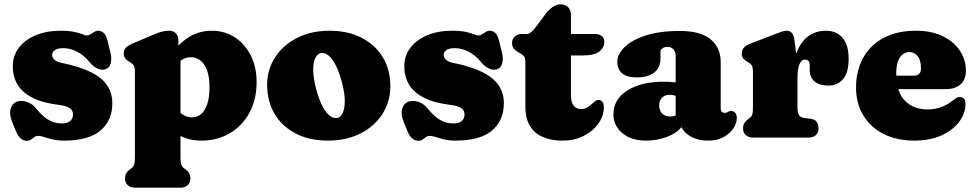

<svg xmlns="http://www.w3.org/2000/svg" viewBox="-20 -640 4537 893"><path d="M273.5 -416Q246.5 -416 234.5 -406.5Q222.5 -397 222.5 -384Q222.5 -376 227.5 -368.8Q232.5 -361.5 241.8 -356Q251 -350.5 264.5 -348Q351.5 -330.5 403.8 -304Q456 -277.5 479.2 -241.5Q502.5 -205.5 502.5 -160Q502.5 -80 447.5 -33Q392.5 14 277.5 14Q247.5 14 224.8 8.5Q202 3 185.8 -2.5Q169.5 -8 158.5 -8Q147.5 -8 139.8 -2.2Q132 3.5 124.2 9.2Q116.5 15 105.5 15Q90 15 76.8 4.2Q63.5 -6.5 53.5 -31L35.5 -76Q22 -110.5 29.8 -135Q37.5 -159.5 57.5 -167Q78.5 -174.5 103.5 -166.8Q128.5 -159 145.5 -138Q161.5 -118.5 179 -102.2Q196.5 -86 218.2 -76Q240 -66 268.5 -66Q294 -66 306.8 -77.5Q319.5 -89 319.5 -107Q319.5 -119 313.5 -128Q307.5 -137 293.2 -143Q279 -149 254.5 -152Q177 -161.5 129.8 -186Q82.5 -210.5 61 -247.5Q39.5 -284.5 39.5 -331Q39.5 -381 68 -418.2Q96.5 -455.5 146.5 -476.2Q196.5 -497 261.5 -497Q301.5 -497 326.2 -491.5Q351 -486 364 -480.5Q377 -475 381.5 -475Q392 -475 400.8 -480.5Q409.5 -486 418.2 -491.5Q427 -497 437.5 -497Q451 -497 462.2 -487Q473.5 -477 479.5 -453L493.5 -396Q500.5 -369 495 -346Q489.5 -323 467.5 -317Q450.5 -312.5 431.2 -322.2Q412 -332 395.5 -352Q371.5 -382 339.8 -399Q308 -416 273.5 -416Z M809.5 -452V-407L819.5 -388V91Q819.5 116.5 823.2 126Q827 135.5 833.5 141L840.5 146Q852.5 154 859 164.5Q865.5 175 865.5 190Q865.5 210 853 221.5Q840.5 233 818.5 233H608.5Q587 233 574.2 221.5Q561.5 210 561.5 190Q561.5 175 568 164.5Q574.5 154 586.5 146L593.5 141Q600.5 135.5 604 126Q607.5 116.5 607.5 91V-305Q607.5 -327.5 602 -335.8Q596.5 -344 587.5 -349L580.5 -353Q569.5 -360 562.5 -368.5Q555.5 -377 555.5 -391Q555.5 -407 565 -417.5Q574.5 -428 595.5 -437L691.5 -478Q716.5 -488.5 733.2 -492.8Q750 -497 768.5 -497Q787.5 -497 798.5 -484.2Q809.5 -471.5 809.5 -452ZM782.5 -307 746.5 -347Q789.5 -417 843 -457Q896.5 -497 965.5 -497Q1025 -497 1072 -466.5Q1119 -436 1146.2 -382.2Q1173.5 -328.5 1173.5 -258Q1173.5 -176.5 1140 -115.2Q1106.5 -54 1048.5 -20Q990.5 14 917.5 14Q857 14 811.8 -11.8Q766.5 -37.5 733.5 -90L790.5 -156Q809.5 -120 830 -107Q850.5 -94 873.5 -94Q897.5 -94 915.8 -110Q934 -126 944.2 -157.2Q954.5 -188.5 954.5 -234Q954.5 -282 943 -313Q931.5 -344 911.8 -359Q892 -374 867.5 -374Q842 -374 820.5 -358.2Q799 -342.5 782.5 -307Z M1513 -497Q1598.5 -497 1662 -464.2Q1725.5 -431.5 1760.5 -373.5Q1795.5 -315.5 1795.5 -239Q1795.5 -167.5 1759 -110.2Q1722.5 -53 1657 -19.5Q1591.5 14 1505 14Q1420 14 1356.5 -18.5Q1293 -51 1257.8 -109.5Q1222.5 -168 1222.5 -246Q1222.5 -315.5 1259 -372.5Q1295.5 -429.5 1360.8 -463.2Q1426 -497 1513 -497ZM1550.5 -92Q1566.5 -96.5 1575.2 -117.5Q1584 -138.5 1583.5 -174.2Q1583 -210 1570 -258Q1556.5 -309 1539.5 -340.2Q1522.5 -371.5 1504.5 -384.5Q1486.5 -397.5 1470 -392.5Q1455 -388.5 1445.8 -368.5Q1436.5 -348.5 1436.8 -313Q1437 -277.5 1450.5 -226Q1464 -175 1480.8 -144Q1497.5 -113 1515.8 -100.2Q1534 -87.5 1550.5 -92Z M2094.5 -416Q2067.5 -416 2055.5 -406.5Q2043.5 -397 2043.5 -384Q2043.5 -376 2048.5 -368.8Q2053.5 -361.5 2062.8 -356Q2072 -350.5 2085.5 -348Q2172.5 -330.5 2224.8 -304Q2277 -277.5 2300.2 -241.5Q2323.5 -205.5 2323.5 -160Q2323.5 -80 2268.5 -33Q2213.5 14 2098.5 14Q2068.5 14 2045.8 8.5Q2023 3 2006.8 -2.5Q1990.5 -8 1979.5 -8Q1968.5 -8 1960.8 -2.2Q1953 3.5 1945.2 9.2Q1937.5 15 1926.5 15Q1911 15 1897.8 4.2Q1884.5 -6.5 1874.5 -31L1856.5 -76Q1843 -110.5 1850.8 -135Q1858.5 -159.5 1878.5 -167Q1899.5 -174.5 1924.5 -166.8Q1949.5 -159 1966.5 -138Q1982.5 -118.5 2000 -102.2Q2017.5 -86 2039.2 -76Q2061 -66 2089.5 -66Q2115 -66 2127.8 -77.5Q2140.5 -89 2140.5 -107Q2140.5 -119 2134.5 -128Q2128.5 -137 2114.2 -143Q2100 -149 2075.5 -152Q1998 -161.5 1950.8 -186Q1903.5 -210.5 1882 -247.5Q1860.5 -284.5 1860.5 -331Q1860.5 -381 1889 -418.2Q1917.5 -455.5 1967.5 -476.2Q2017.5 -497 2082.5 -497Q2122.5 -497 2147.2 -491.5Q2172 -486 2185 -480.5Q2198 -475 2202.5 -475Q2213 -475 2221.8 -480.5Q2230.5 -486 2239.2 -491.5Q2248 -497 2258.5 -497Q2272 -497 2283.2 -487Q2294.5 -477 2300.5 -453L2314.5 -396Q2321.5 -369 2316 -346Q2310.5 -323 2288.5 -317Q2271.5 -312.5 2252.2 -322.2Q2233 -332 2216.5 -352Q2192.5 -382 2160.8 -399Q2129 -416 2094.5 -416Z M2396 -394 2389 -398Q2376.5 -405 2369 -414.8Q2361.5 -424.5 2361.5 -440Q2361.5 -458.5 2374.5 -470.2Q2387.5 -482 2407.5 -482H2429.5Q2439.5 -482 2449.8 -490Q2460 -498 2473.5 -516L2517.5 -575Q2531.5 -594 2550.2 -607Q2569 -620 2585.5 -620Q2608 -620 2621.8 -607Q2635.5 -594 2635.5 -570V-197Q2635.5 -165.5 2647.5 -149.2Q2659.5 -133 2683.5 -133Q2698.5 -133 2710 -139.5Q2721.5 -146 2730.8 -154.8Q2740 -163.5 2748.5 -169.8Q2757 -176 2766 -175Q2775.5 -174.5 2782 -165.8Q2788.5 -157 2788.5 -142Q2788.5 -101 2763 -65.2Q2737.5 -29.5 2694.5 -7.8Q2651.5 14 2599.5 14Q2514 14 2468.8 -25.2Q2423.5 -64.5 2423.5 -146V-350Q2423.5 -372.5 2415.8 -380Q2408 -387.5 2396 -394ZM2562.5 -382V-482H2746.5Q2767 -482 2778.8 -472.5Q2790.5 -463 2790.5 -445Q2790.5 -418 2767 -400Q2743.5 -382 2688.5 -382Z M3142.5 -82.5V-95.5L3122.5 -99V-380Q3122.5 -399 3112.2 -410.5Q3102 -422 3084.5 -422Q3071.5 -422 3061.8 -415.8Q3052 -409.5 3052 -399V-368Q3052 -326 3023.2 -303Q2994.5 -280 2941 -280Q2895.5 -280 2873.2 -299.2Q2851 -318.5 2851 -353Q2851 -386 2883 -419Q2915 -452 2980 -474Q3045 -496 3143 -496Q3238.5 -496 3285.2 -457.2Q3332 -418.5 3332 -351.5V-135Q3332 -127.5 3336.2 -121.2Q3340.5 -115 3351 -115Q3357 -115 3360.5 -116.5Q3364 -118 3367 -120Q3369.5 -121.5 3372.2 -122.8Q3375 -124 3379 -124Q3392.5 -124 3399.8 -114.8Q3407 -105.5 3407 -92Q3407 -67 3390.8 -42.5Q3374.5 -18 3344.8 -2Q3315 14 3274 14Q3218 14 3180.2 -13.2Q3142.5 -40.5 3142.5 -82.5ZM2833 -108Q2833 -178 2897.5 -219Q2962 -260 3068 -260Q3097 -260 3119.8 -256.8Q3142.5 -253.5 3156.5 -247L3135.5 -188.5Q3125.5 -194 3115.5 -196.5Q3105.5 -199 3093.5 -199Q3072 -199 3059 -185.5Q3046 -172 3046 -150Q3046 -126 3059.8 -112Q3073.5 -98 3096.5 -98Q3112.5 -98 3125 -103.8Q3137.5 -109.5 3143.5 -116L3156.5 -57Q3132 -23 3085 -4.5Q3038 14 2985 14Q2915.5 14 2874.2 -21Q2833 -56 2833 -108Z M3666 -264Q3666 -345 3685.8 -396.5Q3705.5 -448 3740.5 -472.5Q3775.5 -497 3821 -497Q3870 -497 3898.5 -464.5Q3927 -432 3927 -367Q3927 -302 3901.2 -272Q3875.5 -242 3833.5 -242Q3790 -242 3768 -261.5Q3746 -281 3746 -314.5V-336Q3746 -350 3740 -356.5Q3734 -363 3724 -363Q3714 -363 3706 -353.8Q3698 -344.5 3693.5 -325.8Q3689 -307 3689 -279ZM3676 -446 3689 -348V-142Q3689 -118.5 3695.2 -106.5Q3701.5 -94.5 3717 -92L3752 -87Q3771 -84.5 3779 -72.5Q3787 -60.5 3787 -43Q3787 -23 3774.5 -11.5Q3762 0 3740 0H3483Q3461.5 0 3448.8 -11.5Q3436 -23 3436 -43Q3436 -58 3442.5 -68.2Q3449 -78.5 3461 -87L3468 -92Q3475 -97 3478.5 -106.8Q3482 -116.5 3482 -142V-305Q3482 -327.5 3476.5 -335.8Q3471 -344 3462 -349L3455 -353Q3444 -359.5 3437 -368.2Q3430 -377 3430 -391Q3430 -407 3439.5 -418Q3449 -429 3470 -437L3576 -478Q3598 -486.5 3612.8 -491.8Q3627.5 -497 3639 -497Q3654 -497 3663.2 -486Q3672.5 -475 3676 -446Z M4472.5 -311Q4472.5 -270 4447.8 -247.8Q4423 -225.5 4378.5 -225.5H4097V-288H4229.5Q4263.5 -288 4263.5 -321.5Q4263.5 -362 4247.2 -380Q4231 -398 4210.5 -398Q4194 -398 4179.8 -388Q4165.5 -378 4157 -356.2Q4148.5 -334.5 4148.5 -298.5Q4148.5 -213.5 4188.2 -172.2Q4228 -131 4294.5 -131Q4325 -131 4354.5 -141Q4384 -151 4408 -170Q4422.5 -181.5 4430.5 -185.8Q4438.5 -190 4446 -189Q4455 -188.5 4462.8 -181.5Q4470.5 -174.5 4470.5 -157Q4470.5 -112.5 4441.2 -73.5Q4412 -34.5 4358.8 -10.2Q4305.5 14 4232.5 14Q4150.5 14 4089.5 -17Q4028.5 -48 3995 -103.8Q3961.5 -159.5 3961.5 -233Q3961.5 -309.5 3993.5 -369Q4025.5 -428.5 4087.8 -462.8Q4150 -497 4240.5 -497Q4313 -497 4365 -471.5Q4417 -446 4444.8 -403.8Q4472.5 -361.5 4472.5 -311Z"/></svg>

Font: Fraunces SuperSoft
Style: Regular
Weight: 900
Version: Version 1.000;[b76b70a41]